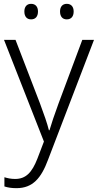

<svg xmlns="http://www.w3.org/2000/svg" viewBox="-20 -740 510 1001"><path d="M107 -680C107 -654 120 -639 142 -639C165 -639 178 -654 178 -680C178 -705 165 -720 142 -720C120 -720 107 -705 107 -680ZM293 -680C293 -654 306 -639 328 -639C351 -639 364 -654 364 -680C364 -705 351 -720 328 -720C306 -720 293 -705 293 -680ZM1 -532 209 -2 175 87C147 159 115 193 59 193C37 193 19 189 3 184V232C21 238 41 241 66 241C151 241 195 188 230 94L470 -532H409L285 -200C264 -143 247 -92 238 -61H235C226 -97 210 -143 188 -202L61 -532Z"/></svg>

Font: Noto Sans Gujarati UI Light
Style: Regular
Weight: 300
Designer: Jelle Bosma - Monotype Design Team, Universal Thirst
Foundry: Monotype Imaging Inc.
Version: Version 2.106